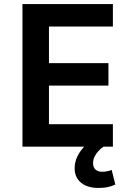

<svg xmlns="http://www.w3.org/2000/svg" viewBox="-20 -725 652 949"><path d="M91 0V-705H538V-594H222V-413H516V-302H222V-111H538V0ZM467 204Q412 204 380.5 178Q349 152 349 107Q349 64 376.5 24Q404 -16 448 -41L492 0Q478 9 466 22Q454 35 447 50Q440 65 440 81Q440 103 452.5 113.5Q465 124 484 124Q496 124 507.5 122Q519 120 532 115L550 187Q529 197 509.5 200.5Q490 204 467 204Z"/></svg>

Font: Nunito Sans 7pt SemiCondensed
Style: Bold
Weight: 700
Width: 4
Designer: Vernon Adams
Foundry: Vernon Adams
Version: Version 3.101;gftools[0.9.27]